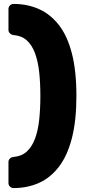

<svg xmlns="http://www.w3.org/2000/svg" viewBox="-20 -796 444 975"><path d="M49 159Q38 159 30.5 151.5Q23 144 23 133V27Q23 16 30.5 9Q38 2 48 1Q89 -2 115.5 -26Q142 -50 157.5 -91Q173 -132 179 -187.5Q185 -243 185 -309Q185 -375 179 -430Q173 -485 157.5 -526.5Q142 -568 115.5 -591.5Q89 -615 48 -618Q38 -619 30.5 -626.5Q23 -634 23 -644V-750Q23 -761 30.5 -768.5Q38 -776 49 -776Q119 -776 177.5 -750Q236 -724 279 -669Q322 -614 345 -525Q368 -436 368 -309Q368 -183 345 -94Q322 -5 279 51Q236 107 177.5 133Q119 159 49 159Z"/></svg>

Font: Rubik ExtraBold
Style: Regular
Weight: 800
Designer: Hubert and Fischer
Foundry: Hubert and Fischer
Version: Version 2.300;gftools[0.9.30]